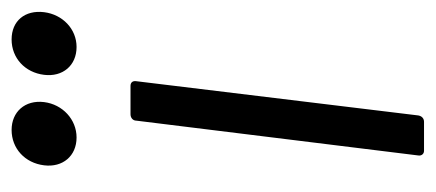

<svg xmlns="http://www.w3.org/2000/svg" viewBox="-230 -521 751 331"><g transform="rotate(-90 145.5 -355.5)"><path d="M74 -599C105 -599 131 -623 135 -655C139 -688 118 -711 87 -711C55 -711 30 -688 26 -655C22 -623 42 -599 74 -599ZM230 -599C261 -599 286 -623 290 -655C294 -688 275 -711 243 -711C211 -711 186 -688 182 -655C178 -623 198 -599 230 -599ZM51 0H101C107 0 111 -4 112 -10L171 -496C172 -502 169 -506 163 -506H114C108 -506 103 -502 103 -496L43 -10C42 -4 46 0 51 0Z"/></g></svg>

Font: Barlow Semi Condensed
Style: Italic
Weight: 400
Width: 4
Italic angle: -7°
Designer: Jeremy Tribby
Foundry: Tribby Type
Version: Version 1.422;hotconv 1.0.109;makeotfexe 2.5.65596